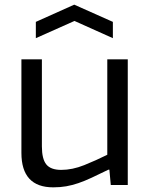

<svg xmlns="http://www.w3.org/2000/svg" viewBox="-20 -795 645 825"><path d="M209 10Q72 10 72 -138V-540H160V-166Q160 -112 179 -88.5Q198 -65 243 -65Q291 -65 342 -85.5Q393 -106 441 -130V-540H529V0H456L450 -66H446Q405 -46 374 -31.5Q343 -17 316.5 -8Q290 1 264.5 5.5Q239 10 209 10ZM134 -701 299 -775 465 -701V-631L300 -705L134 -631Z"/></svg>

Font: EncodeSans
Style: Regular
Weight: 400
Designer: Pablo Impallari, Andres Torresi
Foundry: Pablo Impallari, Andres Torresi
Version: Version 1.000; ttfautohint (v1.4.1)